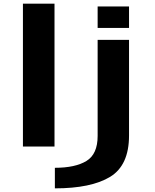

<svg xmlns="http://www.w3.org/2000/svg" viewBox="-20 -805 854 1055"><path d="M106 0H279.5V-785H106ZM281.5 230Q481 230 585 166.8Q689 103.5 689 -60.5V-586H516.5V-58Q516.5 42 455 79.5Q393.5 117 281.5 117ZM516.5 -769.5V-651.5H689V-769.5Z"/></svg>

Font: Anybody ExtraExpanded SemiBold
Style: Regular
Weight: 600
Width: 8
Version: Version 1.113;gftools[0.9.25]